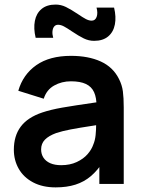

<svg xmlns="http://www.w3.org/2000/svg" viewBox="-20 -797 616 832"><path d="M387.7 -620Q364.6 -620 343 -630.5Q321.4 -641 291.5 -661.1Q269.9 -675.8 256.6 -682.8Q243.3 -689.7 231.7 -689.7Q221.1 -689.7 214.8 -682.1Q208.6 -674.5 207.4 -661.6Q206.2 -648.7 210.5 -633.3H134.5Q124.8 -673.8 131.1 -706.5Q137.4 -739.2 160.2 -758.2Q183.1 -777.2 221 -777.2Q244.2 -777.2 265.8 -766.7Q287.3 -756.2 317.4 -736.1Q339 -721.3 352.2 -714.4Q365.5 -707.5 377.2 -707.5Q392.7 -707.5 398.7 -723.7Q404.8 -739.9 398.3 -764.2H474.3Q484.1 -723.8 477.8 -691Q471.4 -658.1 448.6 -639Q425.8 -620 387.7 -620ZM221.2 15Q164.4 15 123.4 -6.7Q82.4 -28.4 61.2 -65.6Q40 -102.8 40 -148Q40 -208.2 69.8 -248.1Q99.5 -288.1 162.8 -309.5Q199.7 -321.9 249.8 -330.7Q299.9 -339.4 392.2 -352.7Q404.6 -354.6 417.2 -356.2Q429.8 -357.9 441.7 -359.8L398.3 -335.7Q398.6 -373.6 387.6 -397.6Q376.7 -421.6 352.2 -433.1Q327.7 -444.7 287.3 -444.7Q247.2 -444.7 214.5 -426.3Q181.8 -407.9 169.5 -369.2L59.3 -403.7Q79.8 -474.4 137.4 -514.7Q195 -555 287.7 -555Q362.9 -555 416.5 -530.6Q470.1 -506.2 495.7 -454.5Q508.8 -428.8 512.5 -401Q516.2 -373.2 516.2 -331.3V0H410.5V-117.2L428 -97.8Q403.1 -58.6 373.7 -33.7Q344.3 -8.8 306.9 3.1Q269.5 15 221.2 15ZM245 -81.2Q283.4 -81.2 312.6 -94.9Q341.8 -108.6 359.5 -129Q377.2 -149.4 384.3 -170.7Q391.9 -188.3 394.3 -211.4Q396.7 -234.4 396.7 -261.5V-271.7L433.7 -260.5L390 -253.4Q322.3 -243.1 286 -236.1Q249.7 -229.1 223.5 -220.5Q191.2 -208.6 174.7 -191.8Q158.2 -174.9 158.2 -149.5Q158.2 -129.3 168.2 -113.9Q178.2 -98.5 197.6 -89.8Q217.1 -81.2 245 -81.2Z"/></svg>

Font: Manrope
Style: Regular
Weight: 400
Designer: Mikhail Sharanda
Foundry: Mikhail Sharanda
Version: Version 4.503